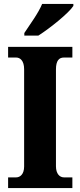

<svg xmlns="http://www.w3.org/2000/svg" viewBox="-20 -951 405 971"><path d="M103 -784V-771H174C234 -809 329 -886 351 -921V-931H193C175 -886 130 -825 103 -784ZM21 0H346V-54H303C282 -54 263 -72 263 -110V-600C263 -645 279 -660 303 -660H346V-714H21V-660H62C81 -660 102 -645 102 -601V-109C102 -69 81 -54 62 -54H21Z"/></svg>

Font: Noto Serif Khmer Condensed ExtraBold
Style: Regular
Weight: 800
Width: 3
Designer: Danh Hong and the Monotype Design Team
Foundry: Monotype Imaging Inc.
Version: Version 2.004